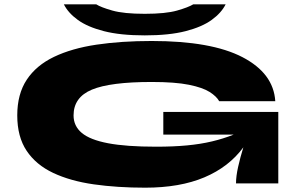

<svg xmlns="http://www.w3.org/2000/svg" viewBox="-20 -850 1380 890"><path d="M653 20Q523 20 414.5 4.5Q306 -11 226.5 -48.5Q147 -86 103.5 -151Q60 -216 60 -315Q60 -414 104 -480.5Q148 -547 230.5 -586.5Q313 -626 427.5 -643Q542 -660 683 -660Q960 -660 1104 -585Q1248 -510 1256 -381H996Q984 -403 952 -423.5Q920 -444 856 -457Q792 -470 683 -470Q491 -470 406 -434.5Q321 -399 321 -315Q321 -266 359 -234Q397 -202 481 -186Q565 -170 703 -170Q784 -170 847 -176Q910 -182 962.5 -194.5Q1015 -207 1063 -226H737V-331H1270V0H1074Q1074 -33 1084 -77.5Q1094 -122 1108 -167Q1041 -76 927.5 -28Q814 20 653 20ZM1026 -830Q1006 -790 961 -757.5Q916 -725 840 -705.5Q764 -686 651 -686Q538 -686 462 -705.5Q386 -725 341 -757.5Q296 -790 276 -830H426Q448 -816 501 -801Q554 -786 651 -786Q748 -786 800.5 -801Q853 -816 876 -830Z"/></svg>

Font: Syne ExtraBold
Style: Regular
Weight: 800
Designer: Lucas Descroix
Foundry: Bonjour Monde
Version: Version 2.200; ttfautohint (v1.8.4)